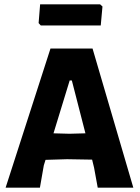

<svg xmlns="http://www.w3.org/2000/svg" viewBox="-20 -870 651 890"><path d="M444 -850 455 -840 447 -752H169L159 -763L166 -850ZM409 -645 598 0H433L416 -93L407 -130L291 -132L191 -129L183 -103L165 0H6L214 -645ZM303 -497 228 -252 302 -250 376 -252 313 -497Z"/></svg>

Font: Alegreya Sans SC ExtraBold
Style: Regular
Weight: 800
Designer: Juan Pablo del Peral
Foundry: Huerta Tipografica
Version: Version 2.007